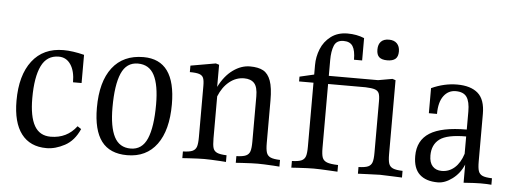

<svg xmlns="http://www.w3.org/2000/svg" viewBox="-46 -781 2446 916"><g transform="rotate(5 1176.5 -323.0)"><path d="M341 -447V-312H300Q300 -366 279 -397Q258 -428 222 -428Q165 -428 139 -374.5Q113 -321 113 -220Q113 -132 138 -88Q163 -44 216 -44Q294 -44 340 -105L358 -93Q333 -36 288 -12Q243 12 201 12Q122 12 80.5 -42.5Q39 -97 39 -201Q39 -323 92 -392Q145 -461 242 -461Q285 -461 341 -447Z M779 -248Q779 -124 729 -56Q679 12 587 12Q504 12 464 -41Q424 -94 424 -201Q424 -326 476 -393.5Q528 -461 625 -461Q779 -461 779 -248ZM498 -209Q498 -116 522.5 -68.5Q547 -21 601 -21Q656 -21 680 -77Q704 -133 704 -241Q704 -334 679.5 -381Q655 -428 601 -428Q546 -428 522 -372.5Q498 -317 498 -209Z M1316 -29V3L1288 1Q1237 -2 1212 -2Q1187 -2 1137 1L1107 3V-29Q1138 -30 1152.5 -36.5Q1167 -43 1172 -58Q1177 -73 1177 -104V-321Q1177 -366 1160.5 -384Q1144 -402 1112 -402Q1073 -402 1041 -376Q1009 -350 991 -305V-104Q991 -72 995.5 -57.5Q1000 -43 1014.5 -36.5Q1029 -30 1060 -29V3L1032 1Q981 -2 956 -2Q931 -2 881 1L851 3V-29Q883 -30 897 -36.5Q911 -43 916 -57.5Q921 -72 921 -104V-349Q921 -375 916 -387Q911 -399 896.5 -404Q882 -409 851 -409V-440L971 -461L987 -456V-350Q1014 -404 1053.5 -432.5Q1093 -461 1135 -461Q1175 -461 1198.5 -448Q1222 -435 1234 -402Q1246 -369 1246 -308V-104Q1246 -73 1251 -58Q1256 -43 1270.5 -36.5Q1285 -30 1316 -29Z M1903 -28V4L1854 2Q1808 0 1797 0Q1787 0 1741 2Q1732 2 1692 4V-28Q1724 -29 1738 -35.5Q1752 -42 1757 -56.5Q1762 -71 1762 -102V-350Q1762 -375 1757 -387Q1752 -399 1737.5 -404Q1723 -409 1692 -410H1513V-104Q1513 -72 1518.5 -57.5Q1524 -43 1540.5 -36.5Q1557 -30 1594 -29V3L1558 1Q1506 -2 1480 -2Q1454 -2 1404 1L1373 3V-29Q1405 -30 1419 -36.5Q1433 -43 1438 -57.5Q1443 -72 1443 -104V-410H1374V-433L1443 -449V-495Q1443 -534 1458 -571.5Q1473 -609 1505.5 -633.5Q1538 -658 1585 -658Q1629 -658 1665 -643V-536H1626Q1626 -580 1613 -600.5Q1600 -621 1569 -621Q1535 -621 1524 -594Q1513 -567 1513 -524V-449H1749L1817 -461L1832 -456V-102Q1832 -71 1837 -56.5Q1842 -42 1856.5 -35.5Q1871 -29 1903 -28ZM1733 -594Q1733 -619 1746 -632.5Q1759 -646 1784 -646Q1809 -646 1822.5 -632Q1836 -618 1836 -594Q1836 -569 1823 -558Q1810 -547 1784 -547Q1758 -547 1745.5 -558Q1733 -569 1733 -594Z M2331 -30V1Q2312 -1 2278 -1Q2254 -1 2198 3V-84Q2180 -41 2144.5 -14.5Q2109 12 2075 12Q2018 12 1987.5 -16.5Q1957 -45 1957 -104Q1957 -179 2014 -215Q2071 -251 2191 -251V-337Q2191 -385 2175.5 -407Q2160 -429 2123 -429Q2087 -429 2065 -399Q2043 -369 2043 -313H2004V-433Q2065 -461 2127 -461Q2192 -461 2226.5 -431Q2261 -401 2261 -332V-105Q2261 -73 2266 -58.5Q2271 -44 2285 -37.5Q2299 -31 2331 -30ZM2191 -135V-218Q2100 -218 2064.5 -191.5Q2029 -165 2029 -113Q2029 -79 2045 -61.5Q2061 -44 2089 -44Q2124 -44 2150.5 -67.5Q2177 -91 2191 -135Z"/></g></svg>

Font: Gupter
Style: Regular
Weight: 400
Designer: Octavio Pardo
Version: Version 1.000